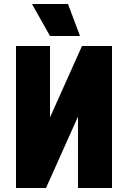

<svg xmlns="http://www.w3.org/2000/svg" viewBox="-20 -940 640 960"><path d="M540 0H370V-357L210 0H60V-710H230V-353L390 -710H540ZM230 -760 140 -920H320L380 -760Z"/></svg>

Font: Geist Mono UltraBlack
Style: Regular
Weight: 900
Monospace: yes
Designer: Basement.studio, Andrés Briganti, Mateo Zaragoza
Foundry: Basement.studio, Vercel, Andrés Briganti, Guido Ferreyra, Mateo Zaragoza
Version: Version 1.400; ttfautohint (v1.8.4.7-5d5b)